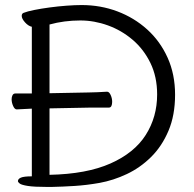

<svg xmlns="http://www.w3.org/2000/svg" viewBox="-20 -732 768 760"><path d="M169 8Q115 8 90 4Q65 0 58 -5.5Q51 -11 51 -15Q51 -24 63 -29Q75 -34 106 -34V-302L47 -299H46Q38 -299 32 -312.5Q26 -326 26 -339Q26 -348 29.5 -355Q33 -362 41 -362H106V-626Q92 -629 79 -643.5Q66 -658 66 -669Q66 -678 73 -681Q88 -687 115.5 -692.5Q143 -698 176.5 -702.5Q210 -707 243.5 -709.5Q277 -712 303 -712Q378 -712 444.5 -687Q511 -662 562.5 -615.5Q614 -569 643.5 -503.5Q673 -438 673 -357Q673 -276 647 -214.5Q621 -153 578 -110.5Q535 -68 482 -43Q429 -18 374 -8Q323 1 276 4Q229 7 183 8ZM332 -306 176 -303V-40Q323 -43 417.5 -85Q512 -127 557 -198Q602 -269 602 -358Q602 -428 575.5 -482.5Q549 -537 505 -574.5Q461 -612 407 -631.5Q353 -651 298 -651Q234 -651 176 -635V-363L331 -366Q348 -366 366 -367Q384 -368 403 -369H404Q412 -369 418 -356Q424 -343 424 -329Q424 -319 421 -312.5Q418 -306 410 -306Z"/></svg>

Font: Moon Stars Kai T HW
Style: Regular
Weight: 400
Designer: GuiWonder
Version: Version 1.101